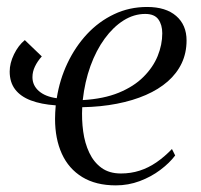

<svg xmlns="http://www.w3.org/2000/svg" viewBox="-20 -536 592 565"><path d="M103 -370Q90 -355.5 82.8 -340.2Q75.5 -325 75.5 -309Q75.5 -284.5 94.5 -268Q113.5 -251.5 147 -247Q155.5 -301.5 178.5 -350Q201.5 -398.5 236.2 -435.8Q271 -473 315.8 -494.2Q360.5 -515.5 413 -515.5Q468 -515.5 498.5 -489Q529 -462.5 529 -417Q529 -380.5 514.8 -350.2Q500.5 -320 473.8 -296.5Q447 -273 409.2 -256.5Q371.5 -240 324.2 -230.8Q277 -221.5 222 -220.5Q220 -184 224.8 -149.2Q229.5 -114.5 242.8 -86.5Q256 -58.5 278.8 -42Q301.5 -25.5 336 -25.5Q365 -25.5 390.8 -33.8Q416.5 -42 440.2 -58.2Q464 -74.5 486 -97.5L495.5 -78.5Q478.5 -56 451.5 -35.8Q424.5 -15.5 391 -3Q357.5 9.5 321 9.5Q262 9.5 222 -15Q182 -39.5 162 -83.5Q142 -127.5 142 -186Q142 -193 142.5 -204.8Q143 -216.5 144 -226Q101 -229 70.8 -240.5Q40.5 -252 24.5 -273Q8.5 -294 8.5 -325.5Q8.5 -350 21.2 -376.2Q34 -402.5 53 -418ZM407.5 -495Q374 -495 343.5 -475.8Q313 -456.5 288 -422.2Q263 -388 246.2 -341.8Q229.5 -295.5 223.5 -241.5Q285 -245 329.5 -263.2Q374 -281.5 402.2 -309.8Q430.5 -338 444 -371.2Q457.5 -404.5 457.5 -438Q457.5 -463 446 -479Q434.5 -495 407.5 -495Z"/></svg>

Font: Merriweather 144pt Light
Style: Italic
Weight: 300
Italic angle: -7.8°
Version: Version 2.101